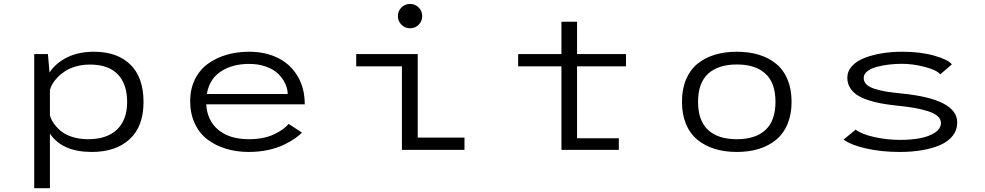

<svg xmlns="http://www.w3.org/2000/svg" viewBox="-20 -782 5140 1002"><path d="M158.5 -500H230L238.5 -403.5Q271 -453 330.2 -482.5Q389.5 -512 470.5 -512Q592 -512 660.5 -444.8Q729 -377.5 729 -249.5Q729 -122 656.5 -55.5Q584 11 459 11Q305.5 11 240.5 -84.5V200H158.5ZM450 -445Q411.5 -445 378 -435.8Q344.5 -426.5 321.8 -412Q299 -397.5 281.2 -379.2Q263.5 -361 254 -344.5Q244.5 -328 240.5 -313V-180.5Q245.5 -161 258.5 -141.2Q271.5 -121.5 294 -101.2Q316.5 -81 354.8 -68.2Q393 -55.5 440.5 -55.5Q538 -55.5 590.8 -106.2Q643.5 -157 643.5 -249.5Q643.5 -343 594.8 -394Q546 -445 450 -445Z M1556 -90Q1541 -74.5 1518.5 -59Q1496 -43.5 1462 -26.8Q1428 -10 1380 0.5Q1332 11 1279 11Q1214 11 1158.5 -6Q1103 -23 1061.2 -55.2Q1019.5 -87.5 996 -138.5Q972.5 -189.5 972.5 -253.5Q972.5 -317.5 997.2 -367.8Q1022 -418 1064.8 -449Q1107.5 -480 1162 -496Q1216.5 -512 1279.5 -512Q1364.5 -512 1430 -479.8Q1495.5 -447.5 1533 -384.8Q1570.5 -322 1570.5 -237.5H1056.5Q1061 -152.5 1119.8 -104Q1178.5 -55.5 1279 -55.5Q1355.5 -55.5 1409.5 -80.8Q1463.5 -106 1486 -135.5ZM1280.5 -448.5Q1192.5 -448.5 1132.5 -409Q1072.5 -369.5 1059.5 -291.5H1481.5Q1481 -319 1468.2 -346.2Q1455.5 -373.5 1431.8 -396.8Q1408 -420 1368.5 -434.2Q1329 -448.5 1280.5 -448.5Z M2165 -653Q2146.5 -634.5 2120 -634.5Q2093.5 -634.5 2075 -653Q2056.5 -671.5 2056.5 -698Q2056.5 -724.5 2075 -743Q2093.5 -761.5 2120 -761.5Q2146.5 -761.5 2165 -743Q2183.5 -724.5 2183.5 -698Q2183.5 -671.5 2165 -653ZM2160 -64H2404V0H2077.5V-436H1839V-500H2160Z M2991.5 -60.5H3209.5V0H2910V-436H2684V-500H2910V-668.5H2991.5V-500H3247V-436H2991.5Z M3941.2 -5.2Q3889.5 11 3825.5 11Q3761.5 11 3709.5 -5.2Q3657.5 -21.5 3619 -53.2Q3580.5 -85 3559.8 -135.2Q3539 -185.5 3539 -251Q3539 -316.5 3560 -366.8Q3581 -417 3619.2 -448.5Q3657.5 -480 3709.5 -496Q3761.5 -512 3825.5 -512Q3889.5 -512 3941.2 -496Q3993 -480 4031.2 -448.5Q4069.5 -417 4090.2 -366.8Q4111 -316.5 4111 -251Q4111 -185.5 4090.2 -135.2Q4069.5 -85 4031.2 -53.2Q3993 -21.5 3941.2 -5.2ZM3825.5 -55.5Q3923 -55.5 3975 -104Q4027 -152.5 4027 -251Q4027 -349 3975 -397.2Q3923 -445.5 3825.5 -445.5Q3728 -445.5 3675.5 -397.2Q3623 -349 3623 -251Q3623 -152 3675.2 -103.8Q3727.5 -55.5 3825.5 -55.5Z M4676 11Q4581 11 4501.5 -6.8Q4422 -24.5 4382.5 -53.5L4445.5 -105.5Q4474.5 -82.5 4540.5 -67.2Q4606.5 -52 4678.5 -52Q4735.5 -52 4781.8 -60.8Q4828 -69.5 4859.2 -90Q4890.5 -110.5 4890.5 -140.5Q4890.5 -161 4872.5 -176.5Q4854.5 -192 4820.5 -202.5Q4786.5 -213 4748.2 -219.5Q4710 -226 4658.5 -231Q4613 -236 4577.5 -242.5Q4542 -249 4508 -260.5Q4474 -272 4451.5 -287.2Q4429 -302.5 4415.5 -325.2Q4402 -348 4402 -376.5Q4402 -410.5 4426.8 -437.5Q4451.5 -464.5 4493 -480.2Q4534.5 -496 4584.2 -504Q4634 -512 4688 -512Q4785.5 -512 4857.8 -491Q4930 -470 4947.5 -446L4887 -394Q4869.5 -416 4807.5 -432.5Q4745.5 -449 4686 -449Q4653.5 -449 4621 -445.2Q4588.5 -441.5 4557.5 -433.5Q4526.5 -425.5 4507 -410.5Q4487.5 -395.5 4487.5 -375.5Q4487.5 -356 4501.2 -342Q4515 -328 4543.5 -318.8Q4572 -309.5 4605.2 -304Q4638.5 -298.5 4686.5 -294Q4975.5 -265 4975.5 -143Q4975.5 -103.5 4951.8 -73.2Q4928 -43 4886.2 -25Q4844.5 -7 4791.5 2Q4738.5 11 4676 11Z"/></svg>

Font: League Mono Wide Light
Style: Regular
Weight: 300
Width: 8
Designer: Tyler Finck
Foundry: The League of Moveable Type / Tyler Finck
Version: Version 2.210